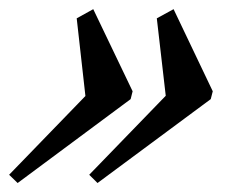

<svg xmlns="http://www.w3.org/2000/svg" viewBox="-79 -417 497 419"><path d="M133.8 -17.6 115.7 -35.6 282.7 -208 263.2 -377 299.8 -397 385.3 -217.8 380.9 -200.7ZM-40.5 -17.6 -59.1 -35.6 107.4 -207.5 88.4 -377 124.5 -397 210.4 -217.8 206.1 -200.7Z"/></svg>

Font: Elstob 18pt SemiBold
Style: Italic
Weight: 600
Italic angle: -20°
Designer: Peter S. Baker
Version: Version 1.015